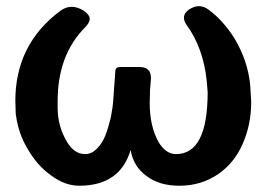

<svg xmlns="http://www.w3.org/2000/svg" viewBox="-20 -582 850 613"><path d="M553 11Q488 11 448 -20Q406 -50 397 -103Q363 11 233 11Q187 11 143 -22Q99 -53 68 -107Q39 -155 31 -214Q30 -218 30 -226L29 -260Q29 -440 172 -547Q207 -573 247 -548Q266 -535 266.5 -522.5Q267 -510 251 -494Q164 -406 164 -259V-238Q164 -179 194 -129Q217 -90 252 -90Q272 -90 289 -107Q307 -125 317 -151Q322 -164 326 -178Q330 -192 334 -208Q337 -224 339 -238Q341 -252 342 -266L344 -297L347 -337L348 -353Q348 -368 364 -368H426Q463 -368 462 -331Q461 -315 459 -295L458 -253Q458 -179 486 -129Q509 -90 542 -90Q643 -90 643 -288L640 -324Q629 -429 576 -502Q555 -532 584 -552Q617 -573 646 -551Q692 -517 727 -462Q772 -388 779 -308L782 -256Q782 -185 755 -123Q728 -61 675 -25Q621 11 553 11Z"/></svg>

Font: MaokenZhuyuanTi
Style: Regular
Weight: 400
Designer: Fontworks Inc & LongZhuTi team: ZERO子、时光羊、荆南、频凡、刘鹏、Little White Dog、帆影Magmeta、奈白不弍、白日月球、ChaoTawei、雨三（排名不分先后）
Version: Version 1.000; 20230222